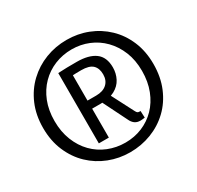

<svg xmlns="http://www.w3.org/2000/svg" viewBox="-167 -978 1208 1178"><g transform="rotate(-30 437.0 -388.5)"><path d="M294 -136V-634Q323 -636 357 -636.5Q391 -637 426 -637Q511 -637 556.5 -603.5Q602 -570 602 -497Q602 -455 583.5 -419Q565 -383 526 -362Q487 -341 427 -341H334V-398H426Q475 -398 502 -422.5Q529 -447 529 -490Q529 -533 505 -556Q481 -579 424 -579Q408 -579 387.5 -578.5Q367 -578 352 -577L365 -593V-136ZM422 -372 490 -379 583 -199Q589 -187 594 -183.5Q599 -180 608 -180Q609 -180 611 -180Q613 -180 615 -180L617 -132Q609 -131 600.5 -130Q592 -129 586 -129Q561 -129 545.5 -141Q530 -153 521 -173ZM435 8Q357 8 286.5 -19.5Q216 -47 162 -98.5Q108 -150 76.5 -223.5Q45 -297 45 -388Q45 -479 76.5 -552.5Q108 -626 163 -678Q218 -730 289 -757.5Q360 -785 439 -785Q518 -785 588 -757.5Q658 -730 712 -678.5Q766 -627 797 -554Q828 -481 828 -391Q828 -299 797 -225Q766 -151 711.5 -99Q657 -47 585.5 -19.5Q514 8 435 8ZM439 -58Q503 -58 558.5 -81Q614 -104 656 -147Q698 -190 722 -251.5Q746 -313 746 -389Q746 -465 721.5 -525.5Q697 -586 654.5 -629.5Q612 -673 556 -696Q500 -719 437 -719Q373 -719 316.5 -696Q260 -673 217.5 -630Q175 -587 151 -526.5Q127 -466 127 -390Q127 -314 151.5 -252.5Q176 -191 218.5 -147.5Q261 -104 318 -81Q375 -58 439 -58Z"/></g></svg>

Font: Yaldevi Medium
Style: Regular
Weight: 500
Designer: Sol Matas, Rajitha Manaperi, Kosala Senevirathne
Foundry: Mooniak
Version: Version 1.100